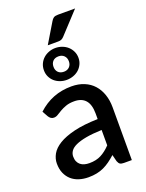

<svg xmlns="http://www.w3.org/2000/svg" viewBox="-172 -1018 846 1109"><g transform="rotate(-20 251.0 -463.5)"><path d="M338 -223Q280.5 -221 241 -213.8Q201.5 -206.5 177 -195.2Q152.5 -184 141.8 -168.5Q131 -153 131 -134.5Q131 -116.5 136.8 -103.8Q142.5 -91 152.8 -82.8Q163 -74.5 176.8 -70.8Q190.5 -67 207 -67Q249 -67 279.2 -82.8Q309.5 -98.5 338 -128.5ZM53 -439Q139.5 -519.5 259 -519.5Q303 -519.5 337.2 -505.2Q371.5 -491 394.8 -465Q418 -439 430.2 -403.2Q442.5 -367.5 442.5 -324V0H394.5Q379 0 371 -4.8Q363 -9.5 357.5 -24L347 -65.5Q327.5 -48 308.5 -34.2Q289.5 -20.5 269.2 -11Q249 -1.5 225.8 3.2Q202.5 8 174.5 8Q143.5 8 116.8 -0.5Q90 -9 70.5 -26.2Q51 -43.5 39.8 -69Q28.5 -94.5 28.5 -129Q28.5 -158.5 44.2 -186.5Q60 -214.5 96.2 -236.8Q132.5 -259 191.8 -273.5Q251 -288 338 -290V-324Q338 -379 314.5 -406Q291 -433 245.5 -433Q214.5 -433 193.5 -425.2Q172.5 -417.5 157 -408.5Q141.5 -399.5 129.5 -391.8Q117.5 -384 104 -384Q93 -384 85.2 -389.8Q77.5 -395.5 72.5 -404ZM142.5 -660.5Q142.5 -682.5 151 -700.8Q159.5 -719 174 -732Q188.5 -745 207.8 -752.2Q227 -759.5 248 -759.5Q269.5 -759.5 289 -752.2Q308.5 -745 323 -732Q337.5 -719 346.2 -700.8Q355 -682.5 355 -660.5Q355 -639 346.2 -621Q337.5 -603 323 -590.2Q308.5 -577.5 289 -570.5Q269.5 -563.5 248 -563.5Q227 -563.5 207.8 -570.5Q188.5 -577.5 174 -590.2Q159.5 -603 151 -621Q142.5 -639 142.5 -660.5ZM201.5 -660.5Q201.5 -639.5 214 -626.5Q226.5 -613.5 249 -613.5Q270 -613.5 283 -626.5Q296 -639.5 296 -660.5Q296 -682 283 -695Q270 -708 249 -708Q226.5 -708 214 -695Q201.5 -682 201.5 -660.5ZM434 -935 313.5 -805Q305.5 -796.5 297.8 -792.8Q290 -789 277.5 -789H213L286 -910.5Q293 -923 302 -929Q311 -935 329.5 -935Z"/></g></svg>

Font: Lato SemiBold
Style: Regular
Weight: 600
Designer: Lukasz Dziedzic with Adam Twardoch and Botio Nikoltchev
Foundry: tyPoland Lukasz Dziedzic
Version: Version 2.015; 2015-08-06; http://www.latofonts.com/